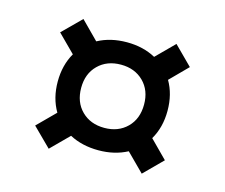

<svg xmlns="http://www.w3.org/2000/svg" viewBox="-70 -564 714 609"><g transform="rotate(15 287.0 -259.0)"><path d="M74 -105.5 131.5 -163Q107 -204.5 107 -259Q107 -313 131 -354.5L74 -411.5L134.5 -471.5L192 -413.5Q233.5 -436 287.5 -436Q341 -436 382 -413.5L440 -471.5L500 -411.5L443.5 -354.5Q467.5 -313.5 467.5 -259Q467.5 -204.5 443 -163L500 -105.5L440 -45.5L382 -103.5Q340.5 -81.5 287.5 -81.5Q234 -81.5 192.5 -103.5L134.5 -45.5ZM287.5 -155Q333 -155 361.8 -183.5Q390.5 -212 390.5 -259Q390.5 -305.5 361.8 -334Q333 -362.5 287.5 -362.5Q241.5 -362.5 212.8 -334Q184 -305.5 184 -259Q184 -212 212.8 -183.5Q241.5 -155 287.5 -155Z"/></g></svg>

Font: Newsreader Caption Medium
Style: Regular
Weight: 500
Designer: Hugues Gentile
Foundry: Production Type
Version: Version 1.001